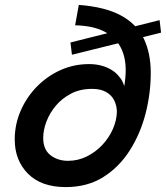

<svg xmlns="http://www.w3.org/2000/svg" viewBox="-20 -752 676 782"><path d="M248 10Q148 10 94 -44.5Q40 -99 40 -184Q40 -245 64 -300.5Q88 -356 130 -399Q172 -442 226.5 -466.5Q281 -491 343 -491Q369 -491 392 -485Q415 -479 434 -467.5Q453 -456 466 -439Q474 -430 478.5 -420.5Q483 -411 486 -401Q489 -418 490.5 -435Q492 -452 492 -466Q492 -520 471 -560Q450 -600 405 -623.5Q360 -647 286 -649L301 -732Q408 -724 472.5 -689Q537 -654 565.5 -595Q594 -536 594 -455Q594 -372 573 -290Q552 -208 509 -140Q466 -72 401 -31Q336 10 248 10ZM257 -97Q298 -97 334 -115Q370 -133 397 -162Q424 -191 439.5 -226Q455 -261 456 -296Q456 -320 446 -341.5Q436 -363 413.5 -376.5Q391 -390 355 -390Q306 -390 269 -370.5Q232 -351 207 -321Q182 -291 169 -256.5Q156 -222 156 -190Q156 -143 185.5 -120Q215 -97 257 -97ZM273 -529 267 -579 630 -670 636 -619Z"/></svg>

Font: Hanken Grotesk
Style: Bold Italic
Weight: 700
Italic angle: -8°
Designer: Alfredo Marco Pradil
Foundry: Hanken Design Co.
Version: Version 3.013